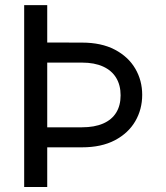

<svg xmlns="http://www.w3.org/2000/svg" viewBox="-20 -748 664 768"><path d="M76.7 -727.5H168.9V0H76.7ZM120.6 -578.1 308.1 -577.6Q385.7 -577.6 439.5 -549.3Q493.2 -521 521 -473.6Q548.8 -426.3 548.8 -368.7Q548.8 -310.5 521 -262.9Q493.2 -215.3 439.5 -187Q385.7 -158.7 308.1 -158.7H120.6V-238.8H308.1Q357.9 -238.8 392.6 -253.9Q427.2 -269 444.8 -297.6Q462.4 -326.2 462.4 -366.7Q462.4 -407.2 444.8 -436.5Q427.2 -465.8 392.6 -481.7Q357.9 -497.6 308.1 -497.6H120.6Z"/></svg>

Font: Inter 20pt
Style: Regular
Weight: 400
Version: Version 4.001;git-66647c0bb